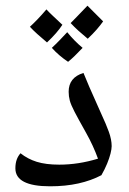

<svg xmlns="http://www.w3.org/2000/svg" viewBox="-20 -789 454 674"><path d="M156 -135Q34 -135 34 -198Q34 -215 38.5 -228Q43 -241 52 -251Q77 -231 109 -221Q141 -211 188 -211Q255 -211 324 -232Q316 -254 305.5 -277Q295 -300 282 -323Q255 -371 242 -396Q229 -421 225 -436Q221 -451 221 -467Q221 -492 234 -508.5Q247 -525 273 -533Q282 -511 293.5 -484Q305 -457 317 -431Q329 -405 337 -386Q352 -354 362 -326.5Q372 -299 372 -276Q372 -266 368 -250Q364 -234 356 -214.5Q348 -195 336 -174Q300 -155 255 -145Q210 -135 156 -135ZM145 -640Q126 -656 111 -669.5Q96 -683 85 -695Q97 -706 111.5 -721Q126 -736 143 -756Q152 -746 166 -733Q180 -720 199 -702Q190 -688 176.5 -672.5Q163 -657 145 -640ZM288 -653Q271 -667 256 -680.5Q241 -694 228 -708Q236 -716 251 -731.5Q266 -747 287 -769Q295 -761 308.5 -747.5Q322 -734 342 -714Q333 -701 319.5 -685.5Q306 -670 288 -653ZM219 -572Q186 -594 162 -621Q176 -634 189.5 -648Q203 -662 216 -676Q240 -646 270 -621Q254 -604 241.5 -592Q229 -580 219 -572Z"/></svg>

Font: Noto Naskh Arabic UI
Style: Regular
Weight: 400
Designer: Monotype Design Team, David Williams, Mohamad Dakak and Nizar Qandah
Foundry: Monotype Imaging Inc.
Version: Version 2.014